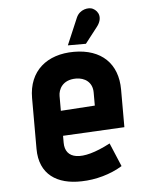

<svg xmlns="http://www.w3.org/2000/svg" viewBox="-51 -720 579 773"><g transform="rotate(-5 238.5 -333.5)"><path d="M438 -190V-342C438 -447 373 -510 262 -510C153 -510 78 -449 78 -339V-134C78 -30 149 15 248 12C305 11 366 -6 413 -35L373 -130C252 -66 189 -84 189 -149V-177ZM327 -287 189 -278V-338C189 -363 205 -402 261 -402C296 -402 327 -382 327 -340ZM313 -538 362 -601C389 -635 377 -664 353 -676C337 -684 300 -679 286 -646L240 -538Z"/></g></svg>

Font: Advent Pro
Style: Bold
Weight: 700
Designer: Andreas Kalpakidis
Foundry: Andreas Kalpakidis
Version: Version 2.002 2008